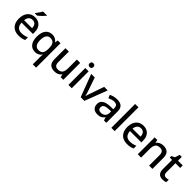

<svg xmlns="http://www.w3.org/2000/svg" viewBox="354 -2429 4332 4332"><g transform="rotate(45 2520.0 -263.0)"><path d="M454 -756V-766H329C304 -721 258 -655 228 -618V-606H298C347 -642 425 -719 454 -756ZM296 -549C150 -549 53 -446 53 -266C53 -83 161 10 317 10C394 10 444 -1 498 -26V-114C441 -89 392 -76 324 -76C222 -76 165 -137 162 -246H524V-305C524 -455 437 -549 296 -549ZM297 -467C379 -467 417 -409 418 -325H164C173 -415 220 -467 297 -467Z M1006 11V240H1112V-539H1025L1012 -467H1008C977 -513 927 -549 844 -549C715 -549 627 -453 627 -269C627 -84 713 10 841 10C924 10 975 -26 1005 -72H1011C1007 -48 1006 -14 1006 11ZM869 -77C779 -77 736 -145 736 -266C736 -387 779 -463 867 -463C974 -463 1009 -395 1009 -268V-249C1008 -133 970 -77 869 -77Z M1740 -539H1633V-267C1633 -144 1598 -77 1487 -77C1412 -77 1378 -118 1378 -202V-539H1270V-186C1270 -49 1340 10 1465 10C1534 10 1600 -15 1635 -71H1640L1655 0H1740Z M1957 -744C1923 -744 1896 -727 1896 -683C1896 -640 1923 -622 1957 -622C1989 -622 2017 -640 2017 -683C2017 -727 1989 -744 1957 -744ZM2009 -539H1903V0H2009Z M2295 0H2412L2618 -539H2505L2394 -221C2381 -184 2361 -126 2355 -95H2351C2346 -125 2328 -184 2314 -221L2204 -539H2091Z M2915 -548C2839 -548 2771 -528 2721 -502L2753 -425C2799 -446 2850 -466 2904 -466C2969 -466 3007 -438 3007 -356V-328L2916 -325C2745 -320 2662 -262 2662 -153C2662 -41 2734 10 2831 10C2921 10 2964 -16 3011 -75H3015L3036 0H3112V-365C3112 -490 3046 -548 2915 -548ZM2934 -256 3007 -259V-212C3007 -118 2944 -73 2862 -73C2809 -73 2772 -98 2772 -154C2772 -217 2812 -252 2934 -256Z M3378 0V-760H3272V0Z M3756 -549C3610 -549 3513 -446 3513 -266C3513 -83 3621 10 3777 10C3854 10 3904 -1 3958 -26V-114C3901 -89 3852 -76 3784 -76C3682 -76 3625 -137 3622 -246H3984V-305C3984 -455 3897 -549 3756 -549ZM3757 -467C3839 -467 3877 -409 3878 -325H3624C3633 -415 3680 -467 3757 -467Z M4389 -549C4320 -549 4255 -521 4220 -466H4215L4200 -539H4116V0H4222V-272C4222 -394 4257 -461 4367 -461C4443 -461 4478 -419 4478 -336V0H4583V-351C4583 -490 4515 -549 4389 -549Z M4938 -76C4892 -76 4860 -105 4860 -165V-458H5011V-539H4860V-660H4795L4757 -546L4679 -506V-458H4753V-161C4753 -27 4826 10 4915 10C4954 10 4993 2 5016 -9V-89C4997 -82 4966 -76 4938 -76Z"/></g></svg>

Font: Noto Sans Georgian Medium
Style: Regular
Weight: 500
Designer: Monotype Design Team, Akaki Razmadze
Foundry: Google LLC
Version: Version 2.005